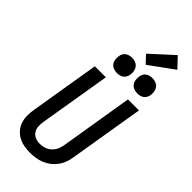

<svg xmlns="http://www.w3.org/2000/svg" viewBox="-366 -1261 1333 1333"><g transform="rotate(45 300.0 -594.5)"><path d="M255 8Q224 8 194.5 2.5Q165 -3 139.5 -17Q114 -31 95.5 -53Q77 -75 68 -102.5Q59 -130 59 -161Q59 -192 64 -222L149 -735H257L169 -207Q165 -184 167 -161Q169 -138 180.5 -120Q192 -102 212.5 -93Q233 -84 256 -84Q271 -84 286 -86.5Q301 -89 315.5 -95.5Q330 -102 342 -112.5Q354 -123 363 -136Q372 -149 377 -163.5Q382 -178 385 -193L474 -735H582L490 -178Q486 -152 476 -126Q466 -100 449 -77.5Q432 -55 409 -37.5Q386 -20 360 -10Q334 0 307.5 4Q281 8 255 8ZM490 -810Q472 -810 455.5 -816.5Q439 -823 429 -836.5Q419 -850 416.5 -867.5Q414 -885 417 -903Q419 -916 425 -927.5Q431 -939 442 -946.5Q453 -954 465.5 -957Q478 -960 490 -960Q508 -960 524.5 -953.5Q541 -947 551 -933.5Q561 -920 564 -902.5Q567 -885 564 -867Q562 -854 555.5 -842.5Q549 -831 538.5 -823.5Q528 -816 515.5 -813Q503 -810 490 -810ZM290 -810Q272 -810 255.5 -816.5Q239 -823 229 -836.5Q219 -850 216.5 -867.5Q214 -885 217 -903Q219 -916 225 -927.5Q231 -939 242 -946.5Q253 -954 265.5 -957Q278 -960 290 -960Q308 -960 324.5 -953.5Q341 -947 351 -933.5Q361 -920 364 -902.5Q367 -885 364 -867Q362 -854 355.5 -842.5Q349 -831 338.5 -823.5Q328 -816 315.5 -813Q303 -810 290 -810ZM391 -992 338 -1048 501 -1197 571 -1123Z"/></g></svg>

Font: Iosevka Curly SmBdExObl
Style: Regular
Weight: 600
Width: 7
Italic angle: -9°
Monospace: yes
Designer: Belleve Invis
Foundry: Belleve Invis
Version: Version 11.1.0; ttfautohint (v1.8.3)